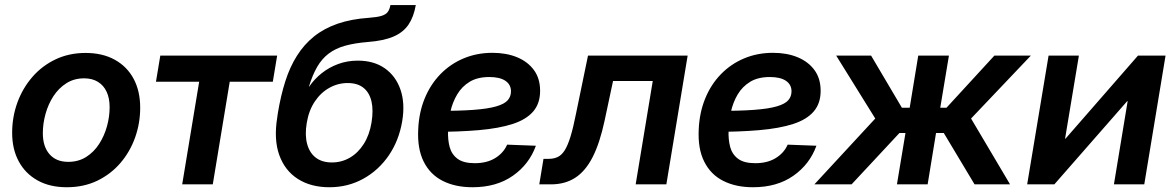

<svg xmlns="http://www.w3.org/2000/svg" viewBox="-20 -748 4764 779"><path d="M251 11.7Q182.1 11.7 132.6 -15.9Q83 -43.5 56.2 -93Q29.3 -142.6 29.3 -209Q29.3 -273.4 50.5 -331.8Q71.8 -390.1 111.1 -435.5Q150.4 -481 205.3 -507.1Q260.3 -533.2 327.1 -533.2Q396 -533.2 445.8 -505.6Q495.6 -478 522.2 -428.2Q548.8 -378.4 548.8 -311Q548.8 -248 528.1 -189.9Q507.3 -131.8 468.3 -86.4Q429.2 -41 374.3 -14.6Q319.3 11.7 251 11.7ZM256.8 -91.3Q298.3 -91.3 329.8 -111.3Q361.3 -131.3 382.3 -164.1Q403.3 -196.8 414.1 -235.8Q424.8 -274.9 424.8 -313Q424.8 -349.6 412.6 -375.7Q400.4 -401.9 377.2 -416Q354 -430.2 321.3 -430.2Q280.8 -430.2 249.5 -410.4Q218.3 -390.6 197 -358.2Q175.8 -325.7 164.8 -286.1Q153.8 -246.6 153.8 -207.5Q153.8 -153.3 180.9 -122.3Q208 -91.3 256.8 -91.3Z M719.2 0 788.1 -416.5H612.8L630.4 -522.5H1104.5L1086.9 -416.5H912.1L843.3 0Z M1316.4 11.7Q1241.2 11.7 1188.5 -22Q1135.7 -55.7 1113 -119.1Q1090.3 -182.6 1105 -272.5L1107.4 -289.6Q1119.1 -360.4 1137.7 -418.5Q1156.2 -476.6 1185.1 -522.2Q1213.9 -567.9 1254.4 -600.3Q1294.9 -632.8 1350.1 -651.9Q1405.3 -670.9 1477.1 -675.8Q1510.3 -678.2 1527.8 -683.6Q1545.4 -689 1553.2 -699.5Q1561 -710 1564 -727.5H1667Q1658.7 -679.7 1637.5 -648.2Q1616.2 -616.7 1576.4 -599.6Q1536.6 -582.5 1472.2 -577.6Q1418.5 -573.2 1379.6 -562.3Q1340.8 -551.3 1313.5 -530.5Q1286.1 -509.8 1267.1 -477.1Q1248 -444.3 1233.4 -396.5H1234.4Q1255.4 -427.2 1285.2 -450.9Q1314.9 -474.6 1352.1 -488.3Q1389.2 -502 1431.6 -502Q1497.1 -502 1541.5 -470.7Q1585.9 -439.5 1605 -384Q1624 -328.6 1611.8 -255.9Q1598.6 -177.7 1557.4 -117.4Q1516.1 -57.1 1453.9 -22.7Q1391.6 11.7 1316.4 11.7ZM1326.7 -88.9Q1366.2 -88.9 1399.4 -108.2Q1432.6 -127.4 1455.8 -163.8Q1479 -200.2 1487.3 -250.5Q1495.6 -301.3 1487.1 -337.2Q1478.5 -373 1454.3 -392.1Q1430.2 -411.1 1390.6 -411.1Q1351.1 -411.1 1316.2 -391.6Q1281.2 -372.1 1257.1 -335.9Q1232.9 -299.8 1224.6 -249.5Q1216.3 -200.2 1226.1 -164.1Q1235.8 -127.9 1261.2 -108.4Q1286.6 -88.9 1326.7 -88.9Z M1897 11.7Q1827.1 11.7 1776.1 -14.2Q1725.1 -40 1699 -92.3Q1672.9 -144.5 1676.8 -222.7Q1679.7 -291.5 1703.1 -348.6Q1726.6 -405.8 1767.1 -447.3Q1807.6 -488.8 1861.3 -511.2Q1915 -533.7 1978 -533.7Q2034.2 -533.7 2077.6 -515.9Q2121.1 -498 2146.2 -463.9Q2171.4 -429.7 2171.4 -379.4Q2171.4 -328.1 2143.1 -295.4Q2114.7 -262.7 2059.6 -244.9Q2004.4 -227.1 1923.1 -220Q1841.8 -212.9 1735.4 -212.9L1749.5 -297.9Q1841.3 -297.9 1900.6 -302.2Q1960 -306.6 1993.4 -316.4Q2026.9 -326.2 2040 -341.3Q2053.2 -356.4 2053.2 -377.4Q2053.2 -404.8 2030.5 -420.2Q2007.8 -435.5 1965.3 -435.5Q1917.5 -435.5 1885.7 -416.3Q1854 -397 1835 -365Q1815.9 -333 1807.4 -294.7Q1798.8 -256.3 1797.9 -218.3Q1796.4 -181.6 1804.4 -151.6Q1812.5 -121.6 1836.4 -103.8Q1860.4 -85.9 1906.2 -85.9Q1955.6 -85.9 1989.3 -106.7Q2022.9 -127.4 2037.6 -161.1L2154.3 -156.7Q2127 -81.1 2060.5 -34.7Q1994.1 11.7 1897 11.7Z M2168 0 2185.1 -103.5H2206.1Q2227.5 -103.5 2243.4 -111.3Q2259.3 -119.1 2271.5 -138.7Q2283.7 -158.2 2294.7 -193.8Q2305.7 -229.5 2316.9 -286.1L2365.7 -522.5H2770L2683.6 0H2559.1L2628.4 -419.4H2467.3L2433.1 -258.8Q2413.6 -167.5 2384.5 -110.6Q2355.5 -53.7 2314 -26.9Q2272.5 0 2215.3 0Z M3035.2 11.7Q2965.3 11.7 2914.3 -14.2Q2863.3 -40 2837.2 -92.3Q2811 -144.5 2814.9 -222.7Q2817.9 -291.5 2841.3 -348.6Q2864.7 -405.8 2905.3 -447.3Q2945.8 -488.8 2999.5 -511.2Q3053.2 -533.7 3116.2 -533.7Q3172.4 -533.7 3215.8 -515.9Q3259.3 -498 3284.4 -463.9Q3309.6 -429.7 3309.6 -379.4Q3309.6 -328.1 3281.2 -295.4Q3252.9 -262.7 3197.8 -244.9Q3142.6 -227.1 3061.3 -220Q2980 -212.9 2873.5 -212.9L2887.7 -297.9Q2979.5 -297.9 3038.8 -302.2Q3098.1 -306.6 3131.6 -316.4Q3165 -326.2 3178.2 -341.3Q3191.4 -356.4 3191.4 -377.4Q3191.4 -404.8 3168.7 -420.2Q3146 -435.5 3103.5 -435.5Q3055.7 -435.5 3023.9 -416.3Q2992.2 -397 2973.1 -365Q2954.1 -333 2945.6 -294.7Q2937 -256.3 2936 -218.3Q2934.6 -181.6 2942.6 -151.6Q2950.7 -121.6 2974.6 -103.8Q2998.5 -85.9 3044.4 -85.9Q3093.8 -85.9 3127.4 -106.7Q3161.1 -127.4 3175.8 -161.1L3292.5 -156.7Q3265.1 -81.1 3198.7 -34.7Q3132.3 11.7 3035.2 11.7Z M3284.2 0 3531.2 -267.1 3372.6 -522.5H3514.2L3639.2 -311H3670.9L3705.6 -522.5H3830.1L3794.9 -311H3820.3L4014.6 -522.5H4162.6L3919.9 -267.1L4078.1 0H3934.1L3809.1 -208.5H3777.8L3743.7 0H3619.1L3653.8 -208.5H3629.4L3435.1 0Z M4622.6 0H4499.5L4555.2 -337.4H4553.2L4257.8 0H4147.5L4234.4 -522.5H4357.4L4301.3 -185.5H4303.2L4597.2 -522.5H4709Z"/></svg>

Font: Inter 28pt SemiBold
Style: Italic
Weight: 600
Italic angle: -9.3988°
Designer: Rasmus Andersson
Foundry: rsms
Version: Version 4.001;git-66647c0bb